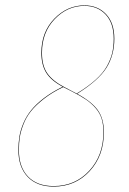

<svg xmlns="http://www.w3.org/2000/svg" viewBox="-20 -690 484 719"><path d="M269 -338.9Q323.2 -309.6 346.2 -277.6Q369.1 -245.6 369.1 -194.8Q369.1 -106.9 315.7 -49.1Q262.2 8.8 181.2 8.8Q118.2 8.8 83.5 -27.8Q48.8 -64.5 48.8 -127.9Q48.8 -155.3 52.7 -179Q56.6 -202.6 67.6 -228.8Q78.6 -254.9 96.7 -277.3Q114.7 -299.8 144.8 -322.8Q174.8 -345.7 214.8 -365.2Q171.4 -388.2 153.1 -417.5Q134.8 -446.8 134.8 -492.2Q134.8 -569.8 183.3 -619.9Q231.9 -669.9 295.9 -669.9Q346.2 -669.9 377.2 -637Q408.2 -604 408.2 -544.9Q408.2 -483.9 378.9 -436.5Q349.6 -389.2 269 -338.9ZM137.2 -492.2Q137.2 -443.8 157.5 -415Q177.7 -386.2 223.1 -362.8L267.1 -339.8Q309.6 -365.7 337.6 -390.9Q365.7 -416 380.1 -441.9Q394.5 -467.8 400.1 -491.5Q405.8 -515.1 405.8 -544.9Q405.8 -603.5 375.5 -635.7Q345.2 -668 295.9 -668Q232.4 -668 184.8 -618.4Q137.2 -568.8 137.2 -492.2ZM181.2 6.8Q261.2 6.8 314.2 -50.5Q367.2 -107.9 367.2 -194.8Q367.2 -224.1 360.4 -245.8Q353.5 -267.6 337.6 -285.6Q321.8 -303.7 301.5 -317.4Q281.2 -331.1 248 -348.1L216.8 -363.8Q174.8 -343.8 144.3 -319.8Q113.8 -295.9 95.9 -273.4Q78.1 -251 67.9 -224.6Q57.6 -198.2 54.2 -176.3Q50.8 -154.3 50.8 -127.9Q50.8 -64.9 84.7 -29.1Q118.7 6.8 181.2 6.8Z"/></svg>

Font: Fira Sans Compressed Two
Style: Italic
Weight: 100
Width: 3
Italic angle: -8°
Designer: Carrois Corporate & Edenspiekermann AG
Foundry: Carrois Corporate GbR & Edenspiekermann AG
Version: Version 4.203;PS 004.203;hotconv 1.0.88;makeotf.lib2.5.64775